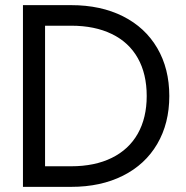

<svg xmlns="http://www.w3.org/2000/svg" viewBox="-20 -727 725 747"><path d="M69.3 -707H155.3V0H69.3ZM153.3 -80.1H256.8Q348.6 -80.1 415 -112.8Q481.4 -145.5 516.1 -207Q550.8 -268.6 550.8 -353.5Q550.8 -439.5 516.1 -501Q481.4 -562.5 415 -594.7Q348.6 -627 256.8 -627H153.3V-707H256.8Q372.1 -707 458.5 -663.6Q544.9 -620.1 591.8 -540Q638.7 -460 638.7 -353.5Q638.7 -247.1 591.8 -167Q544.9 -86.9 458.5 -43.5Q372.1 0 256.8 0H153.3Z"/></svg>

Font: Wanted Sans Variable
Style: Regular
Weight: 400
Designer: Original Design by Kil Hyung-jin and Kang Hanbin, Wanted Lab, Inc; Hangeul from Source Han Sans by Jang Soo-young and Ka
Foundry: Wanted Lab, Inc.
Version: Version 1.003;Glyphs 3.2 (3227)